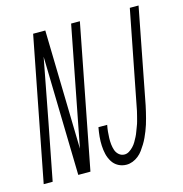

<svg xmlns="http://www.w3.org/2000/svg" viewBox="-144 -764 828 869"><g transform="rotate(-15 270.0 -329.0)"><path d="M-42 0 88 -670H145L158 -113L266 -670H307L177 0H120L107 -557Q93 -485 79.5 -412.5Q66 -340 52 -268L0 0ZM344 12Q323 12 305.5 2.5Q288 -7 277.5 -24Q267 -41 262.5 -60Q258 -79 257 -100Q256 -121 258 -142Q260 -163 264 -185H305Q302 -170 300.5 -155Q299 -140 298.5 -125Q298 -110 299.5 -95.5Q301 -81 305.5 -67.5Q310 -54 321 -44.5Q332 -35 347 -35Q358 -35 368.5 -41.5Q379 -48 388 -57.5Q397 -67 403 -77.5Q409 -88 414.5 -98.5Q420 -109 424 -120.5Q428 -132 432.5 -143Q437 -154 440 -165.5Q443 -177 446 -188.5Q449 -200 451.5 -211Q454 -222 456 -234L541 -670H582L496 -225Q493 -210 489.5 -196Q486 -182 482.5 -168Q479 -154 474.5 -140Q470 -126 464.5 -112Q459 -98 452.5 -84Q446 -70 438 -57Q430 -44 421 -31.5Q412 -19 399.5 -9Q387 1 372.5 6.5Q358 12 344 12Z"/></g></svg>

Font: Lode Dark Term
Style: Italic
Weight: 400
Italic angle: -11°
Monospace: yes
Designer: Belleve Invis
Foundry: Belleve Invis
Version: Version 29.2.0